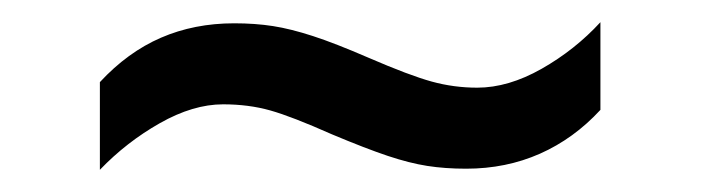

<svg xmlns="http://www.w3.org/2000/svg" viewBox="-20 -409 632 173"><path d="M70 -335Q95 -362 125 -375Q155 -388 191 -388Q210 -388 226 -385.5Q242 -383 262 -376.5Q282 -370 312 -357Q349 -341 369 -335.5Q389 -330 410 -330Q438 -330 468 -347Q498 -364 521 -389V-310Q497 -284 466.5 -270.5Q436 -257 400 -257Q381 -257 365 -259.5Q349 -262 329.5 -268.5Q310 -275 279 -288Q243 -304 223.5 -309.5Q204 -315 181 -315Q154 -315 124 -298Q94 -281 70 -256Z"/></svg>

Font: uhindi15
Style: Book
Weight: 400
Designer: Jelle Bosma - Monotype Design Team
Foundry: Monotype Imaging Inc.
Version: Version 2.003